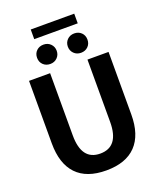

<svg xmlns="http://www.w3.org/2000/svg" viewBox="-179 -1114 1021 1232"><g transform="rotate(-20 331.0 -498.0)"><path d="M60 0ZM60 -273V-700H204V-275Q204 -105 331 -105Q459 -105 459 -275V-700H603V-273Q603 -134 534 -62Q465 10 331 10Q197 10 128.5 -62Q60 -134 60 -273ZM183 -1006H480V-940H183ZM159 -821Q159 -850 178 -868.5Q197 -887 226 -887Q255 -887 274 -868Q293 -849 293 -821Q293 -793 274 -774Q255 -755 226 -755Q197 -755 178 -773.5Q159 -792 159 -821ZM369 -821Q369 -849 388 -868Q407 -887 436 -887Q465 -887 484 -868.5Q503 -850 503 -821Q503 -792 484 -773.5Q465 -755 436 -755Q407 -755 388 -774Q369 -793 369 -821Z"/></g></svg>

Font: Sarabun
Style: Bold
Weight: 700
Designer: Suppakit Chalermlarp | Katatrad Co.,Ltd.
Foundry: Cadson Demak Co.,Ltd.
Version: Version 1.000; ttfautohint (v1.6)